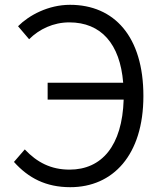

<svg xmlns="http://www.w3.org/2000/svg" viewBox="-20 -765 674 798"><path d="M178 -351H494C488 -159 403 -60 269 -60C192 -60 134 -90 83 -144L38 -92C98 -25 171 13 272 13C449 13 576 -120 576 -366C576 -613 455 -745 271 -745C181 -745 101 -702 55 -656L101 -602C143 -644 202 -672 268 -672C400 -672 479 -583 492 -421H178Z"/></svg>

Font: Noto Sans CJK SC DemiLight
Style: Regular
Weight: 350
Designer: Ryoko NISHIZUKA 西塚涼子 (kana, bopomofo & ideographs); Paul D. Hunt (Latin, Greek & Cyrillic); Sandoll Communications 산돌커뮤니
Foundry: Adobe
Version: Version 2.004;hotconv 1.0.118;makeotfexe 2.5.65603